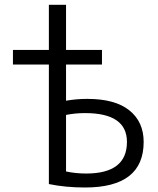

<svg xmlns="http://www.w3.org/2000/svg" viewBox="-20 -790 673 819"><path d="M35.2 -514.6V-577.1H188.5V-769.5H261.7V-577.1H415V-514.6H261.7V-360.4Q305.7 -368.2 352.5 -368.2Q470.7 -368.2 531.7 -319.3Q592.8 -270.5 592.8 -184.6Q592.8 9.8 342.8 9.8Q259.8 9.8 188.5 -4.9V-514.6ZM261.7 -58.6Q302.7 -49.8 347.7 -49.8Q521.5 -49.8 521.5 -184.6Q521.5 -307.6 342.8 -307.6Q300.8 -307.6 261.7 -299.8Z"/></svg>

Font: GenEi M Gothic v2 Regular
Style: Regular
Weight: 400
Version: Version 2.0